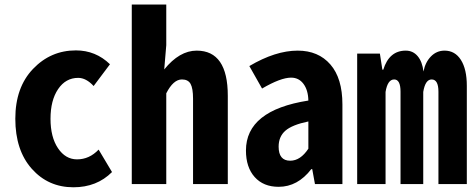

<svg xmlns="http://www.w3.org/2000/svg" viewBox="-20 -792 2040 826"><path d="M295.9 13.7Q187.5 13.7 116.7 -65.9Q45.9 -145.5 45.9 -281.2Q45.9 -416 122.1 -495.6Q198.2 -575.2 306.6 -575.2Q391.6 -575.2 453.1 -515.6L382.8 -421.9Q350.6 -457 316.4 -457Q262.7 -457 230 -408.7Q197.3 -360.4 197.3 -281.2Q197.3 -202.1 229.5 -154.3Q261.7 -106.4 311.5 -106.4Q364.3 -106.4 404.3 -148.4L461.9 -51.8Q396.5 13.7 295.9 13.7Z M546.9 0V-772.5H695.3V-597.7L686.5 -493.2Q752 -574.2 826.2 -574.2Q960 -574.2 960 -379.9V0H810.5V-367.2Q810.5 -412.1 799.8 -431.2Q789.1 -450.2 762.7 -450.2Q725.6 -450.2 695.3 -390.6V0Z M1178.7 11.7Q1113.3 11.7 1075.7 -30.3Q1038.1 -72.3 1038.1 -144.5Q1038.1 -317.4 1306.6 -359.4Q1305.7 -404.3 1285.6 -431.2Q1265.6 -458 1232.4 -458Q1187.5 -458 1107.4 -411.1L1052.7 -507.8Q1165 -574.2 1260.7 -574.2Q1349.6 -574.2 1401.4 -514.6Q1453.1 -455.1 1453.1 -342.8V0H1335L1323.2 -64.5H1319.3Q1260.7 11.7 1178.7 11.7ZM1228.5 -100.6Q1272.5 -100.6 1306.6 -152.3V-269.5Q1236.3 -254.9 1207.5 -229.5Q1178.7 -204.1 1178.7 -161.1Q1178.7 -100.6 1228.5 -100.6Z M1516.6 0V-561.5H1614.3L1625 -492.2H1628.9Q1654.3 -574.2 1725.6 -574.2Q1756.8 -574.2 1776.9 -550.3Q1796.9 -526.4 1801.8 -484.4Q1809.6 -524.4 1834 -549.3Q1858.4 -574.2 1892.6 -574.2Q1937.5 -574.2 1962.9 -534.2Q1988.3 -494.1 1988.3 -422.9V0H1866.2V-397.5Q1866.2 -450.2 1836.9 -450.2Q1809.6 -450.2 1800.8 -396.5V0H1703.1V-397.5Q1703.1 -450.2 1675.8 -450.2Q1647.5 -450.2 1638.7 -396.5V0Z"/></svg>

Font: GenEi Gothic M Regular
Style: Bold
Weight: 700
Designer: o_tamon (Modified); [Source Han Sans]
Ryoko NISHIZUKA  (kana & ideographs); Paul D. Hunt (Latin, Greek & Cyrillic); Wenl
Version: Version 1.1a;Original Version 1.004